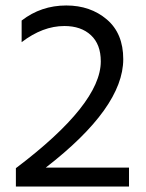

<svg xmlns="http://www.w3.org/2000/svg" viewBox="-20 -681 534 701"><path d="M451 0H38V-67Q348 -301 348 -457Q348 -519 312 -552.5Q276 -586 215 -586Q136 -586 59 -527V-606Q130 -661 222 -661Q310 -661 370 -610Q430 -559 430 -465Q430 -288 147 -69H451Z"/></svg>

Font: Hind Vadodara
Style: Regular
Weight: 400
Designer: Hitesh Malaviya
Foundry: Indian Type Foundry
Version: Version 1.001;PS 1.0;hotconv 1.0.86;makeotf.lib2.5.63406; tt